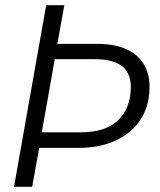

<svg xmlns="http://www.w3.org/2000/svg" viewBox="-20 -720 616 740"><path d="M34 0 158 -700H228L201 -551H352Q426 -551 472 -528Q518 -505 538.5 -465Q559 -425 556 -375Q554 -307 520 -256.5Q486 -206 425 -178Q364 -150 282 -150H131L104 0ZM141 -210H292Q384 -210 432.5 -254Q481 -298 484 -376Q487 -432 454 -462Q421 -492 342 -492H191Z"/></svg>

Font: DM Sans Light
Style: Italic
Weight: 300
Italic angle: -10°
Designer: Colophon Foundry, Jonny Pinhorn
Foundry: Colophon Foundry
Version: Version 4.004;gftools[0.9.30]